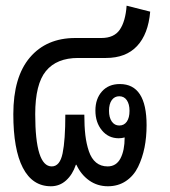

<svg xmlns="http://www.w3.org/2000/svg" viewBox="-20 -646 599 676"><path d="M159.2 9.8Q94.2 9.8 60.5 -55.2Q26.9 -120.1 26.9 -244.1Q26.9 -375 85.2 -443.6Q143.6 -512.2 245.1 -512.2H336.9Q381.8 -512.2 401.9 -541.7Q421.9 -571.3 425.8 -626L508.8 -605Q502 -525.9 462.6 -483.9Q423.3 -441.9 353 -441.9H254.9Q179.7 -441.9 141.8 -396Q104 -350.1 104 -244.1Q104 -60.1 162.1 -60.1Q190.9 -60.1 200.4 -106.2Q210 -152.3 210 -242.2H276.9Q276.9 -201.2 280.5 -170.2Q284.2 -139.2 293 -113.3Q301.8 -87.4 318.4 -73.7Q335 -60.1 358.9 -60.1Q389.2 -60.1 404.1 -88.1Q418.9 -116.2 418.9 -162.1Q408.7 -159.2 397.9 -159.2Q361.8 -159.2 338.9 -187Q315.9 -214.8 315.9 -256.8Q315.9 -298.3 339.1 -324.2Q362.3 -350.1 401.9 -350.1Q496.1 -350.1 496.1 -205.1Q496.1 -163.1 488.8 -126.5Q481.4 -89.8 466.1 -58.3Q450.7 -26.9 423.3 -8.5Q396 9.8 359.9 9.8Q322.8 9.8 293.9 -10.7Q265.1 -31.2 249 -65.9H247.1Q235.4 -31.2 212.6 -10.7Q189.9 9.8 159.2 9.8ZM399.9 -204.1Q417 -204.1 426.5 -217.8Q436 -231.4 436 -255.9Q436 -279.3 426.5 -293.2Q417 -307.1 399.9 -307.1Q383.3 -307.1 373.5 -293.5Q363.8 -279.8 363.8 -255.9Q363.8 -232.4 373.5 -218.3Q383.3 -204.1 399.9 -204.1Z"/></svg>

Font: Noto Sans Thai Looped Condensed
Style: Regular
Weight: 400
Width: 3
Designer: Sasikarn Vongin, Ben Mitchell
Foundry: The Fontpad Ltd
Version: Version 1.00